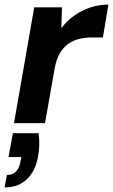

<svg xmlns="http://www.w3.org/2000/svg" viewBox="-39 -536 492 836"><path d="M22 0 110 -504H231L228 -413Q252 -445 283.5 -467.5Q315 -490 353 -503Q391 -516 433 -516L409 -373H362Q332 -373 305.5 -366.5Q279 -360 257.5 -344.5Q236 -329 221 -303Q206 -277 199 -238L157 0ZM-19 280 -9 226Q16 226 31 210.5Q46 195 51 163L54 148H-2L17 44H129Q133 71 132 96Q131 121 127 144Q116 208 78.5 244Q41 280 -19 280Z"/></svg>

Font: DM Sans
Style: Bold Italic
Weight: 700
Italic angle: -10°
Designer: Colophon Foundry, Jonny Pinhorn
Foundry: Colophon Foundry
Version: Version 4.004;gftools[0.9.30]